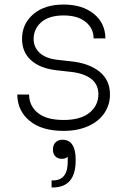

<svg xmlns="http://www.w3.org/2000/svg" viewBox="-20 -561 563 845"><path d="M56 -145H108Q108 -96 146 -64.5Q184 -33 260 -33Q335 -33 374 -65Q413 -97 413 -146Q413 -190 380.5 -214.5Q348 -239 289 -245L227 -252Q157 -260 117 -295.5Q77 -331 77 -390Q77 -456 126.5 -498.5Q176 -541 260 -541Q342 -541 392.5 -500.5Q443 -460 444 -392H392Q392 -436 357 -464.5Q322 -493 260 -493Q196 -493 162 -463.5Q128 -434 128 -389Q128 -353 154.5 -328.5Q181 -304 231 -298L293 -291Q371 -283 417.5 -246Q464 -209 464 -145Q464 -100 439.5 -63.5Q415 -27 368.5 -6Q322 15 260 15Q164 15 110.5 -29Q57 -73 56 -145ZM313 141V145Q313 264 212 264H207V233H213Q279 233 278 149V129Q269 138 252 138Q235 138 224 127.5Q213 117 213 97Q213 77 224.5 65.5Q236 54 256 54Q283 54 298 75.5Q313 97 313 141Z"/></svg>

Font: Sora-SIA ExtraLight
Style: Regular
Weight: 200
Designer: Jonathan Barnbrook, Julián Moncada
Foundry: Barnbrook Fonts
Version: Version 2.000